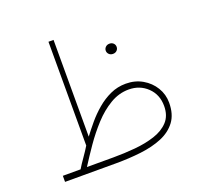

<svg xmlns="http://www.w3.org/2000/svg" viewBox="-114 -771 939 899"><g transform="rotate(-20 355.5 -321.5)"><path d="M452.1 -511.7Q452.1 -522 459.7 -529.5Q467.3 -537.1 479.5 -537.1Q491.2 -537.1 498.8 -529.8Q506.3 -522.5 506.3 -511.7Q506.3 -501 498.8 -493.7Q491.2 -486.3 479.5 -486.3Q467.3 -486.3 459.7 -493.9Q452.1 -501.5 452.1 -511.7ZM151.4 -30.3Q163.6 -50.8 182.9 -78.1Q202.1 -105.5 214.4 -126V-643.1H239.7V-161.1Q260.3 -188.5 285.6 -218.8Q311 -249 342 -275.4Q373 -301.8 409.2 -318.4Q445.3 -335 486.8 -335Q532.7 -335 569.1 -314Q605.5 -293 626.7 -258.3Q647.9 -223.6 647.9 -182.1Q647.9 -124.5 621.1 -88.6Q594.2 -52.7 547.9 -33.4Q501.5 -14.2 441.9 -7.1Q382.3 0 316.9 0H63V-30.3ZM490.2 -304.7Q441.4 -304.7 397.2 -278.3Q353 -252 314.5 -210Q275.9 -168 242.9 -120.4Q210 -72.8 183.1 -30.3H314.9Q369.1 -30.3 423.1 -35.2Q477.1 -40 522 -54.7Q566.9 -69.3 593.8 -98.4Q620.6 -127.4 620.6 -175.8Q620.6 -232.4 583 -268.6Q545.4 -304.7 490.2 -304.7Z"/></g></svg>

Font: Vazirmatn RD UI Thin
Style: Regular
Weight: 100
Designer: Saber Rastikerdar
Foundry: Saber Rastikerdar
Version: Version 33.003